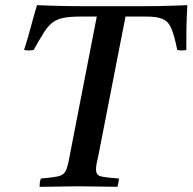

<svg xmlns="http://www.w3.org/2000/svg" viewBox="-20 -721 744 742"><path d="M73 -528Q87 -571 98.5 -614.5Q110 -658 123 -701Q153 -700 180 -699Q207 -698 238.5 -697.5Q270 -697 313.5 -697Q357 -697 420 -697Q478 -697 518.5 -697Q559 -697 590 -697.5Q621 -698 647.5 -699Q674 -700 704 -701Q701 -649 700.5 -608Q700 -567 700 -528Q682 -524 665 -528Q654 -583 642.5 -610.5Q631 -638 609 -647.5Q587 -657 545 -657H465L360 -119Q356 -101 353.5 -89Q351 -77 351 -67Q351 -45 368 -40Q385 -35 440 -31Q439 -24 437.5 -15Q436 -6 434 1Q405 1 364.5 0Q324 -1 289 -1Q265 -1 235.5 -0.5Q206 0 179 0.5Q152 1 133 1Q133 -6 134 -15Q135 -24 138 -31Q184 -35 204.5 -39.5Q225 -44 233 -59Q241 -74 247 -107L354 -657H293Q251 -657 225.5 -652Q200 -647 182.5 -633.5Q165 -620 149 -594.5Q133 -569 110 -528Q91 -524 73 -528Z"/></svg>

Font: Castoro
Style: Italic
Weight: 400
Italic angle: -11°
Designer: John Hudson with Paul Hanslow, assisted by Kaja Sojewska.
Foundry: Tiro Typeworks Ltd.
Version: Version 2.04